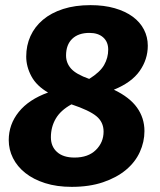

<svg xmlns="http://www.w3.org/2000/svg" viewBox="-20 -710 624 747"><path d="M555 -532Q555 -479 523.5 -434Q492 -389 423 -361Q484 -332 513 -291.5Q542 -251 542 -200Q542 -158 524 -118.5Q506 -79 470 -49Q434 -19 381 -1Q328 17 259 17Q201 17 155.5 2.5Q110 -12 78.5 -37Q47 -62 30.5 -95Q14 -128 14 -165Q14 -226 53 -274.5Q92 -323 167 -350Q122 -376 102 -413.5Q82 -451 82 -490Q82 -533 98.5 -569.5Q115 -606 147 -633Q179 -660 225.5 -675Q272 -690 332 -690Q385 -690 426.5 -678Q468 -666 496.5 -645Q525 -624 540 -595Q555 -566 555 -532ZM383 -198Q383 -235 355 -258Q327 -281 258 -304Q216 -281 197 -248.5Q178 -216 178 -176Q178 -140 202 -118.5Q226 -97 270 -97Q323 -97 353 -126.5Q383 -156 383 -198ZM237 -494Q237 -465 256.5 -443Q276 -421 327 -403Q369 -429 385 -457Q401 -485 401 -517Q401 -547 381.5 -564.5Q362 -582 328 -582Q285 -582 261 -559Q237 -536 237 -494Z"/></svg>

Font: Szlgxwxxxixliatcpuztgldltzi
Style: Regular
Weight: 700
Italic angle: -8°
Designer: Carrois Corporate & Edenspiekermann
Foundry: Carrois Corporate GbR & Edenspiekermann AG
Version: Version 2.001